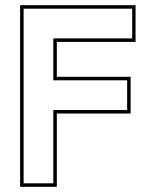

<svg xmlns="http://www.w3.org/2000/svg" viewBox="-20 -720 580 740"><path d="M57.5 0V-700H502.5V-558.5H199V-424H483.5V-282.5H199V0ZM71 -13.5H185.5V-296H470V-410.5H185.5V-572H489.5V-686.5H71Z"/></svg>

Font: Tourney Thin
Style: Regular
Weight: 100
Designer: Tyler Finck
Foundry: Etcetera Type Co
Version: Version 1.015